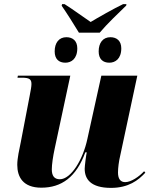

<svg xmlns="http://www.w3.org/2000/svg" viewBox="-20 -904 742 934"><path d="M364 -745H465C501 -788 553 -837 594 -877L595 -884H579C533 -862 454 -817 421 -797C382 -823 340 -855 294 -884H282L280 -876C302 -845 343 -780 364 -745ZM298 -599C326 -599 356 -617 356 -669C356 -705 334 -723 303 -723C267 -723 246 -696 246 -654C246 -617 266 -599 298 -599ZM512 -599C540 -599 570 -617 570 -669C570 -705 548 -723 517 -723C481 -723 460 -696 460 -654C460 -617 480 -599 512 -599ZM520 10C605 10 653 -27 687 -64L681 -71C657 -45 618 -18 589 -18C566 -18 554 -34 554 -65C554 -86 558 -119 565 -148L648 -536H473L405 -228C384 -129 326 -32 271 -32C244 -32 232 -49 232 -80C232 -104 238 -144 246 -181L322 -536H67L65 -526H87C125 -526 133 -517 133 -495C133 -484 130 -466 124 -436L81 -212C74 -178 64 -135 64 -102C64 -43 92 9 181 9C279 9 351 -42 395 -163H402C399 -151 392 -96 392 -83C392 -33 421 10 520 10Z"/></svg>

Font: Noto Serif Display ExtraBold
Style: Italic
Weight: 800
Italic angle: -12°
Designer: Monotype Design Team
Foundry: Monotype Imaging Inc.
Version: Version 2.009